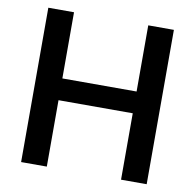

<svg xmlns="http://www.w3.org/2000/svg" viewBox="-81 -809 904 891"><g transform="rotate(10 371.5 -363.5)"><path d="M75.6 0H196.7V-312.9H546.5V0H667.3V-727.3H546.5V-415.5H196.7V-727.3H75.6Z"/></g></svg>

Font: Magic Ui Pro Semi Bold
Style: Regular
Weight: 600
Designer: Stefan Endress, Andreas Faust
Version: Version 1.000;FEAKit 1.0